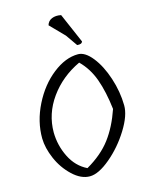

<svg xmlns="http://www.w3.org/2000/svg" viewBox="-143 -1080 893 1166"><g transform="rotate(-15 303.5 -497.0)"><path d="M358 -991 439 -804Q434 -787 405 -790L354 -863L268 -951Q275 -977 300 -987.5Q325 -998 358 -991ZM515 -359Q502 -470 473.5 -549.5Q445 -629 389 -684Q272 -629 201 -530Q130 -431 130 -314Q131 -232 167.5 -158.5Q204 -85 272 -52Q369 -108 424 -181Q479 -254 515 -359ZM395 -735Q439 -735 483.5 -679Q528 -623 556.5 -536Q585 -449 586 -363Q587 -300 533 -213Q479 -126 404 -63Q329 0 274 0Q219 0 166 -50Q113 -100 83.5 -168.5Q54 -237 53 -297Q52 -403 103.5 -506Q155 -609 235.5 -672Q316 -735 395 -735Z"/></g></svg>

Font: Tillana
Style: Regular
Weight: 400
Designer: Lipi Raval (Devanagari, Latin), Jonny Pinhorn (Latin)
Foundry: Indian Type Foundry
Version: Version 2.002;PS 1.0;hotconv 1.0.79;makeotf.lib2.5.61930; tt